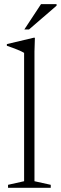

<svg xmlns="http://www.w3.org/2000/svg" viewBox="-20 -888 288 908"><path d="M143 -31 220 -14V0H18V-14L94 -31V-638Q74 -650.5 12.5 -671.5V-679.5L139 -709.5H145L143 -644.5ZM95 -748.5 174 -868.5H247.5V-861L117 -748.5Z"/></svg>

Font: Newsreader Text Light
Style: Regular
Weight: 300
Designer: Hugues Gentile
Foundry: Production Type
Version: Version 1.002